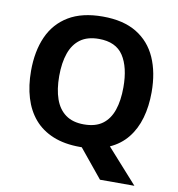

<svg xmlns="http://www.w3.org/2000/svg" viewBox="-95 -810 986 1066"><g transform="rotate(10 398.0 -277.5)"><path d="M738 -358Q738 -278 719 -212Q700 -146 661 -97.5Q622 -49 562 -22L734 170H540L409 10Q406 10 403.5 10Q401 10 398 10Q311 10 246.5 -16.5Q182 -43 140.5 -91.5Q99 -140 78.5 -208Q58 -276 58 -359Q58 -470 94.5 -552Q131 -634 206.5 -679.5Q282 -725 399 -725Q515 -725 590 -679.5Q665 -634 701.5 -551.5Q738 -469 738 -358ZM217 -358Q217 -283 236 -229Q255 -175 295 -146Q335 -117 398 -117Q463 -117 502.5 -146Q542 -175 560.5 -229Q579 -283 579 -358Q579 -471 537 -535Q495 -599 399 -599Q335 -599 295 -570Q255 -541 236 -487Q217 -433 217 -358Z"/></g></svg>

Font: Noto Sans Tamil
Style: Regular
Weight: 400
Designer: Jelle Bosma - Monotype Design Team
Foundry: Monotype Imaging Inc.
Version: Version 2.003